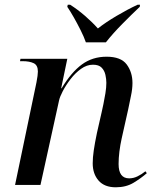

<svg xmlns="http://www.w3.org/2000/svg" viewBox="-20 -786 661 816"><path d="M472 10Q424 10 399 -18.5Q374 -47 374 -92Q374 -116 378.5 -147Q383 -178 392 -221L412 -309Q415 -322 419.5 -343.5Q424 -365 428 -389.5Q432 -414 432 -434Q432 -450 428 -468Q424 -486 412 -498.5Q400 -511 375 -511Q349 -511 324.5 -493.5Q300 -476 280 -450Q260 -424 247 -399Q234 -374 231 -359L152 0H44L135 -436Q141 -467 141 -482Q141 -509 123 -517.5Q105 -526 76 -526H65L67 -536H266L240 -411H242Q283 -479 328 -512Q373 -545 433 -545Q494 -545 518.5 -512Q543 -479 543 -433Q543 -408 536.5 -378Q530 -348 525 -322L497 -197Q491 -170 487.5 -142Q484 -114 484 -89Q484 -28 529 -28Q547 -28 564.5 -36.5Q582 -45 598 -58L604 -50Q580 -29 548 -9.5Q516 10 472 10ZM345 -606Q337 -629 323 -657Q309 -685 294 -711.5Q279 -738 266 -757L268 -766H278Q311 -745 342 -718Q373 -691 396 -665Q429 -691 475.5 -718.5Q522 -746 565 -766H575L574 -757Q541 -726 500 -684.5Q459 -643 430 -606Z"/></svg>

Font: Noto Serif Display Medium
Style: Italic
Weight: 500
Italic angle: -12°
Designer: Monotype Design Team
Foundry: Monotype Imaging Inc.
Version: Version 2.009